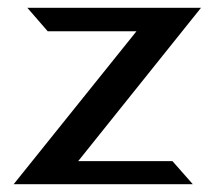

<svg xmlns="http://www.w3.org/2000/svg" viewBox="-20 -471 551 491"><path d="M15 0H473L421 -59H180L494 -451H50L102 -391H329Z"/></svg>

Font: Charger Sport
Style: DfBd
Weight: 400
Designer: Jasper
Foundry: Cannot Into Space Fonts
Version: Version 1.1